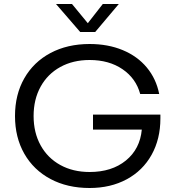

<svg xmlns="http://www.w3.org/2000/svg" viewBox="-20 -930 877 960"><path d="M445 -357H782V-338Q782 -235 738 -156Q694 -77 613.5 -33.5Q533 10 428 10Q317 10 232.5 -35Q148 -80 101.5 -161.5Q55 -243 55 -350Q55 -457 101.5 -538.5Q148 -620 232.5 -665Q317 -710 428 -710Q520 -710 593.5 -679.5Q667 -649 714 -592.5Q761 -536 776 -460H681Q660 -538 592.5 -584Q525 -630 428 -630Q345 -630 281.5 -595Q218 -560 183 -496.5Q148 -433 148 -350Q148 -267 183 -203.5Q218 -140 281.5 -105Q345 -70 428 -70Q539 -70 609.5 -127.5Q680 -185 689 -282H445ZM381 -770 260 -910H340L419 -814L494 -910H574L456 -770Z"/></svg>

Font: Goli
Style: Regular
Weight: 400
Designer: jaikishan Patel
Foundry: MagicType
Version: Version 1.000